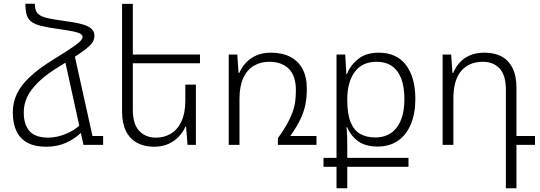

<svg xmlns="http://www.w3.org/2000/svg" viewBox="-20 -781 2910 1035"><path d="M168 -761Q168 -737 174 -722.5Q180 -708 196.5 -698Q213 -688 244.5 -681.5Q276 -675 327 -668Q373 -662 404.5 -655Q436 -648 454.5 -638.5Q473 -629 481 -616.5Q489 -604 489 -588Q489 -574 483 -560.5Q477 -547 458.5 -530Q440 -513 404.5 -489Q369 -465 310 -429Q233 -383 189 -340.5Q145 -298 126.5 -258Q108 -218 108 -175Q108 -109 139.5 -74Q171 -39 240 -39Q285 -39 334.5 -59Q384 -79 417 -113V-63H414Q382 -32 335 -11Q288 10 229 10Q169 10 129 -11Q89 -32 69 -73.5Q49 -115 49 -175Q49 -227 70 -273Q91 -319 140.5 -366Q190 -413 277 -466Q342 -506 373.5 -528Q405 -550 415 -561.5Q425 -573 425 -581Q425 -591 415 -598Q405 -605 377.5 -611Q350 -617 300 -624Q240 -632 203.5 -641Q167 -650 148.5 -664.5Q130 -679 123.5 -702Q117 -725 117 -761ZM324 -483 379 -497 486 -14 430 0ZM431 0 474 -48H536V0Z M1036 -325V0H991L983 -99H980Q968 -71 945 -46Q922 -21 888.5 -5.5Q855 10 809 10Q758 10 719 -11Q680 -32 659 -74.5Q638 -117 638 -180V-760H696V-189Q696 -112 730.5 -75.5Q765 -39 820 -39Q866 -39 902 -61Q938 -83 958.5 -127.5Q979 -172 979 -239V-325ZM667 -487H1058V-440H667Z M1545 -48H1686V0H1478V-36Q1509 -79 1527.5 -112.5Q1546 -146 1556.5 -174.5Q1567 -203 1571 -232Q1575 -261 1575 -295Q1575 -372 1537 -410Q1499 -448 1431 -448Q1385 -448 1348.5 -426.5Q1312 -405 1291.5 -360.5Q1271 -316 1271 -249V0H1213V-487H1259L1266 -388H1270Q1282 -417 1305 -442Q1328 -467 1361.5 -482Q1395 -497 1440 -497Q1502 -497 1545 -474.5Q1588 -452 1611 -409Q1634 -366 1634 -303Q1634 -255 1626 -216Q1618 -177 1599 -137.5Q1580 -98 1545 -48Z M1794 234V118H1724V70H1794V-487H1841L1847 -381H1850Q1869 -430 1911.5 -463.5Q1954 -497 2022 -497Q2118 -497 2168.5 -430.5Q2219 -364 2219 -247Q2219 -170 2195 -112Q2171 -54 2125.5 -22.5Q2080 9 2016 9Q1951 9 1911 -19.5Q1871 -48 1852 -95H1848Q1851 -63 1851.5 -36.5Q1852 -10 1852 19V70H2182V118H1852V234ZM2003 -40Q2078 -40 2119 -94Q2160 -148 2160 -247Q2160 -312 2143 -357Q2126 -402 2092.5 -425Q2059 -448 2011 -448Q1932 -448 1892 -393Q1852 -338 1852 -246V-242Q1852 -167 1870 -122.5Q1888 -78 1922 -59Q1956 -40 2003 -40Z M2707 234V-298Q2707 -376 2673 -412Q2639 -448 2583 -448Q2509 -448 2466.5 -399Q2424 -350 2424 -249V0H2366V-487H2412L2419 -388H2423Q2435 -417 2456.5 -442Q2478 -467 2511.5 -482Q2545 -497 2593 -497Q2646 -497 2684 -476.5Q2722 -456 2743 -414Q2764 -372 2764 -307V-48H2864V0H2764V234Z"/></svg>

Font: Noto Sans Armenian Light
Style: Regular
Weight: 300
Designer: Monotype Design Team
Foundry: Monotype Imaging Inc.
Version: Version 2.007